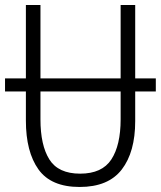

<svg xmlns="http://www.w3.org/2000/svg" viewBox="-20 -734 640 764"><path d="M297 10Q183 10 133 -60Q83 -130 83 -254V-370H0V-422H83V-714H141V-422H460V-714H518V-422H600V-370H518V-252Q518 -129 464.5 -59.5Q411 10 297 10ZM141 -259Q141 -156 176.5 -99.5Q212 -43 299 -43Q386 -43 423 -99.5Q460 -156 460 -259V-370H141Z"/></svg>

Font: Noto Sans Mono Light
Style: Regular
Weight: 300
Designer: Monotype Design Team
Foundry: Monotype Imaging Inc.
Version: Version 2.014; ttfautohint (v1.8.4.7-5d5b)